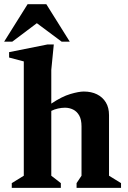

<svg xmlns="http://www.w3.org/2000/svg" viewBox="-37 -908 620 928"><path d="M19.9 0V-22.9L78 -58.7V-611.1L7 -629.9V-656L192 -693H223L210.9 -570.4V-407.2Q262.1 -441.5 303.1 -453.6Q344.1 -465.6 367.7 -465.6Q404.4 -465.6 431.7 -452.1Q459.1 -438.5 474.5 -413.2Q489.9 -387.9 489.9 -351.6V-58.7L548 -22.9V0H333.1V-22.9L357 -58.7V-297.1Q357 -330.3 345.8 -349.9Q334.5 -369.6 316.3 -378.5Q298 -387.4 276.9 -387.4Q260.9 -387.4 243.4 -383.5Q225.9 -379.6 210.9 -372.1V-58.7L257.1 -22.9V0ZM-17 -706.6 96.4 -887.7H186.9L300.2 -706.6H261L141.1 -795.9L22.3 -706.6Z"/></svg>

Font: Ancizar Serif Light
Style: Regular
Weight: 300
Designer: Cesar Puertas, Viviana Monsalve, Julian Moncada, Julian Prieto, Jose Castro, Felipe Aragon, Mariel Hernandez, Sara Alarc
Version: Version 8.100